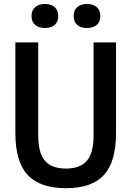

<svg xmlns="http://www.w3.org/2000/svg" viewBox="-20 -958 675 987"><path d="M319 9.5Q186 9.5 122.5 -58.2Q59 -126 59 -275V-740H176.5V-261Q176.5 -171.5 211.2 -131.5Q246 -91.5 319 -91.5Q392 -91.5 426.5 -131.5Q461 -171.5 461 -261V-740H576.5V-275Q576.5 -126 514 -58.2Q451.5 9.5 319 9.5ZM427 -814Q395 -814 376.8 -830Q358.5 -846 358.5 -875.5Q358.5 -905 376.8 -921.2Q395 -937.5 427 -937.5Q459 -937.5 477.5 -921.2Q496 -905 496 -875.5Q496 -846 477.5 -830Q459 -814 427 -814ZM211 -814Q179 -814 160.5 -830Q142 -846 142 -875.5Q142 -905 160.5 -921.2Q179 -937.5 211 -937.5Q243 -937.5 261.2 -921.2Q279.5 -905 279.5 -875.5Q279.5 -846 261.2 -830Q243 -814 211 -814Z"/></svg>

Font: Encode Sans Condensed SemiBold
Style: Regular
Weight: 600
Width: 3
Designer: Multiple Designers
Foundry: Impallari Type
Version: Version 3.000; ttfautohint (v1.8.3) -l 8 -r 50 -G 200 -x 14 